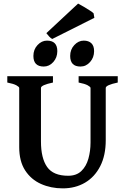

<svg xmlns="http://www.w3.org/2000/svg" viewBox="-20 -1043 708 1078"><path d="M332.5 14.6Q265.6 14.6 210 -10.3Q154.3 -35.2 121.1 -86.4Q87.9 -137.7 87.9 -216.8V-549.3Q87.9 -555.2 72 -564Q56.2 -572.8 21 -579.6V-615.2H277.3V-579.6Q210 -565.4 210 -549.3V-248.5Q210 -154.8 244.6 -105.5Q279.3 -56.2 362.8 -56.2Q409.2 -56.2 436.8 -82.8Q464.4 -109.4 476.3 -152.1Q488.3 -194.8 488.3 -243.2V-549.3Q488.3 -555.2 472.4 -564Q456.5 -572.8 421.4 -579.6V-615.2H641.1V-579.6Q573.7 -565.4 573.7 -549.3V-255.9Q573.7 -170.4 542.7 -109.9Q511.7 -49.3 457.3 -17.3Q402.8 14.6 332.5 14.6ZM431.6 -669.4Q374 -669.4 374 -729Q374 -765.1 397.2 -790Q420.4 -814.9 450.2 -814.9Q477.5 -814.9 492.9 -800.3Q508.3 -785.6 508.3 -755.9Q508.3 -720.2 485.8 -694.8Q463.4 -669.4 431.6 -669.4ZM225.6 -669.4Q167.5 -669.4 167.5 -729Q167.5 -765.1 190.7 -790Q213.9 -814.9 243.7 -814.9Q301.8 -814.9 301.8 -755.9Q301.8 -720.2 279.3 -694.8Q256.8 -669.4 225.6 -669.4ZM273.4 -824.2Q265.1 -828.1 256.1 -837.9Q247.1 -847.7 240.2 -856.9L418.5 -1022.9Q433.6 -1015.1 451.9 -1004.2Q470.2 -993.2 485.4 -983.4Q500.5 -973.6 505.4 -968.3L509.8 -942.9Z"/></svg>

Font: David Libre
Style: Bold
Weight: 700
Designer: Ismar David, J. Victor Gaultney, Annie Olsen and Meir Sadan
Foundry: Monotype Imaging Inc. & SIL International
Version: Version 1.100; ttfautohint (v1.8.4.7-5d5b)